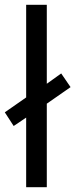

<svg xmlns="http://www.w3.org/2000/svg" viewBox="-33 -780 314 800"><path d="M76 0H162V-348L261 -417L222 -474L162 -431V-760H76V-374L-13 -312L24 -255L76 -290Z"/></svg>

Font: Noto Sans Lao SemiCondensed
Style: Regular
Weight: 400
Width: 4
Designer: Monotype Design Team
Foundry: Monotype Imaging Inc.
Version: Version 2.003